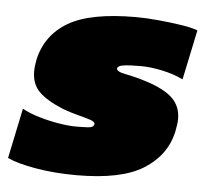

<svg xmlns="http://www.w3.org/2000/svg" viewBox="-74 -528 624 583"><g transform="rotate(5 238.0 -237.0)"><path d="M180 10Q112 10 54.5 0Q-3 -10 -32 -24L0 -177Q21 -165 51.5 -156Q82 -147 112.5 -142Q143 -137 164 -137Q187 -137 202.5 -138Q218 -139 220 -148Q222 -156 207 -161Q192 -166 168.5 -172Q145 -178 121 -187Q72 -207 48 -230.5Q24 -254 24 -293Q24 -301 25 -310Q26 -319 28 -329Q45 -405 112 -444.5Q179 -484 317 -484Q349 -484 386 -480.5Q423 -477 456 -472Q489 -467 507 -460L475 -308Q446 -322 410.5 -329.5Q375 -337 347 -337Q333 -337 316.5 -336.5Q300 -336 288 -333.5Q276 -331 274 -324Q273 -314 302 -308.5Q331 -303 366 -292Q422 -274 447 -249.5Q472 -225 472 -187Q472 -178 470.5 -168.5Q469 -159 467 -148Q451 -75 383.5 -32.5Q316 10 180 10Z"/></g></svg>

Font: Kanit Black
Style: Italic
Weight: 900
Italic angle: -12°
Designer: Katatrad Team
Foundry: CadsonDemak
Version: Version 2.000; ttfautohint (v1.8.3)